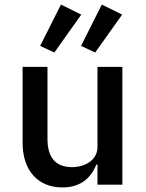

<svg xmlns="http://www.w3.org/2000/svg" viewBox="-20 -809 640 841"><path d="M407 0H516V-516H407V-166C407 -106 351 -77 295 -77C225 -77 188 -118 188 -200V-516H79V-184C79 -59 149 12 253 12C338 12 380 -34 402 -88H407ZM336 -745 247 -789 156 -608 218 -579ZM515 -745 426 -789 335 -608 397 -579Z"/></svg>

Font: IBM Plex Mono Medm
Style: Regular
Weight: 500
Monospace: yes
Designer: Mike Abbink, Paul van der Laan, Pieter van Rosmalen
Foundry: Bold Monday
Version: Version 2.004